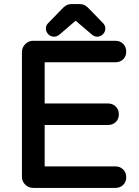

<svg xmlns="http://www.w3.org/2000/svg" viewBox="-20 -907 678 937"><path d="M87 -652Q87 -675 103 -691.5Q119 -708 142 -708H543Q566 -708 581 -693Q596 -678 596 -655Q596 -632 581 -617.5Q566 -603 543 -603H198V-402H507Q530 -402 545 -387Q560 -372 560 -349Q560 -326 545 -311.5Q530 -297 507 -297H198V-95H543Q566 -95 581 -80Q596 -65 596 -42Q596 -19 581 -4.5Q566 10 543 10H142Q119 10 103 -6Q87 -22 87 -45ZM215 -794 283 -864Q291 -873 302 -880Q313 -887 330 -887H368Q385 -887 396 -880Q407 -873 415 -864L483 -794Q494 -783 494 -768V-767Q494 -752 482.5 -740Q471 -728 454 -728Q448 -728 441 -730.5Q434 -733 429 -738L430 -737L349 -806L269 -737V-738Q264 -733 257 -730.5Q250 -728 244 -728Q227 -728 215.5 -740Q204 -752 204 -767V-768Q204 -783 215 -794Z"/></svg>

Font: Varela Round Precious
Style: Medium
Weight: 500
Designer: Joe Prince
Foundry: Joe Prince
Version: Version 1.000